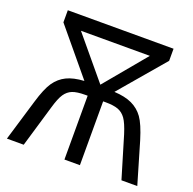

<svg xmlns="http://www.w3.org/2000/svg" viewBox="-126 -841 973 969"><g transform="rotate(20 360.5 -357.0)"><path d="M645 -713.9V-648.9L439 -407.2Q496.6 -404.3 534.2 -386.7Q571.8 -369.1 596.2 -335.2Q620.6 -301.3 645 -221.2L710 0H625L558.1 -223.1Q541 -277.3 524.4 -300.8Q507.8 -324.2 483.2 -333.5Q458.5 -342.8 415 -342.8H401.9V0H318.8V-342.8H306.2Q261.7 -342.8 237.5 -333.3Q213.4 -323.7 197.5 -300.5Q181.6 -277.3 166 -223.1L100.1 0H9.8L76.2 -221.2Q99.1 -298.8 123.3 -333.5Q147.5 -368.2 183.8 -386Q220.2 -403.8 277.8 -407.2L77.1 -648.9V-713.9ZM544.9 -639.2H174.8L359.9 -417Z"/></g></svg>

Font: XL-Viking
Style: Regular
Weight: 400
Foundry: Ascender Corporation
Version: Version 1.10 March 23, 2015